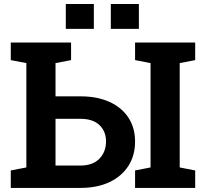

<svg xmlns="http://www.w3.org/2000/svg" viewBox="-20 -919 1001 939"><path d="M32.7 0V-85.4L108.9 -100.1V-610.4L32.7 -625V-710.9H327.6V-625L251.5 -610.4V-447.8H373.5Q456.1 -447.8 515.9 -420.4Q575.7 -393.1 608.2 -343.5Q640.6 -293.9 640.6 -226.6Q640.6 -158.7 607.9 -107.7Q575.2 -56.6 515.4 -28.3Q455.6 0 373.5 0ZM251.5 -109.4H373.5Q433.6 -109.4 466.1 -142.8Q498.5 -176.3 498.5 -227.5Q498.5 -276.4 466.6 -307.1Q434.6 -337.9 373.5 -337.9H251.5ZM640.6 0V-85.4L716.3 -100.1V-610.4L640.6 -625V-710.9H934.6V-625L858.9 -610.4V-100.1L934.6 -85.4V0ZM522 -777.8V-899.4H659.2V-777.8ZM301.8 -777.8V-899.4H439V-777.8Z"/></svg>

Font: Roboto Slab LO
Style: Bold
Weight: 700
Designer: Google
Version: Version 2.000